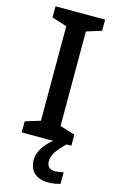

<svg xmlns="http://www.w3.org/2000/svg" viewBox="-140 -769 636 1050"><g transform="rotate(15 178.0 -243.5)"><path d="M221 114C221 76 246 43 291 0H318V-63L233 -89V-624L318 -651V-714H37V-651L122 -624V-89L37 -63V0H215C175 31 139 78 139 127C139 188 176 227 248 227C276 227 295 222 315 217V151C303 153 286 158 264 158C238 158 221 143 221 114Z"/></g></svg>

Font: Noto Sans Balinese Medium
Style: Regular
Weight: 500
Designer: Aditya Bayu, David Williams
Foundry: David Williams
Version: Version 2.005